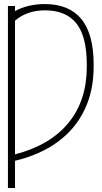

<svg xmlns="http://www.w3.org/2000/svg" viewBox="-20 -737 508 956"><path d="M54.7 -681.6Q85 -698.7 122.8 -707.8Q160.6 -716.8 203.1 -716.8Q323.7 -716.8 385 -642.3Q446.3 -567.9 446.3 -415V-405.3Q446.3 -284.2 400.4 -189.2Q354.5 -94.2 266.6 -30Q178.7 34.2 54.7 63.5V199.2H19.5V-707H54.7ZM412.1 -403.3V-416Q412.1 -555.2 360.4 -620.4Q308.6 -685.5 204.1 -685.5Q158.2 -685.5 120.4 -672.1Q82.5 -658.7 54.7 -633.8V31.7Q230.5 -14.2 321.3 -125.7Q412.1 -237.3 412.1 -403.3Z"/></svg>

Font: Pretendard GOV Thin
Style: Regular
Weight: 100
Designer: Base glyphs from Inter by Rasmus Andersson; Hangeul glyphs from Noto Sans CJK(Source Han Sans) by Jang Soo-young and Kan
Foundry: Kil Hyung-jin
Version: Version 1.309